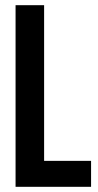

<svg xmlns="http://www.w3.org/2000/svg" viewBox="-20 -720 379 740"><path d="M40 0V-700H150V-100H331V0Z"/></svg>

Font: Bebas Neue
Style: Regular
Weight: 400
Designer: Ryoichi Tsunekawa
Foundry: Ryoichi Tsunekawa
Version: Version 1.400